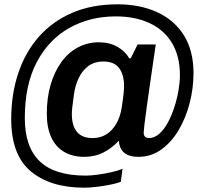

<svg xmlns="http://www.w3.org/2000/svg" viewBox="-20 -717 945 890"><path d="M371 153Q213 153 122.5 77Q32 1 32 -164Q32 -280 64.5 -377.5Q97 -475 160 -546.5Q223 -618 314.5 -657.5Q406 -697 525 -697Q628 -697 707.5 -661Q787 -625 832 -554Q877 -483 877 -377Q877 -309 859.5 -240.5Q842 -172 809 -115.5Q776 -59 728.5 -24.5Q681 10 621 10Q590 10 570.5 0.5Q551 -9 541.5 -26Q532 -43 531 -65Q500 -31 460 -10.5Q420 10 370 10Q317 10 278 -12.5Q239 -35 218 -79.5Q197 -124 197 -190Q197 -265 215 -325.5Q233 -386 265 -430Q297 -474 341.5 -497.5Q386 -521 438 -521Q487 -521 523.5 -500.5Q560 -480 579 -447H586L618 -511H702Q696 -470 688.5 -418.5Q681 -367 673.5 -314.5Q666 -262 659.5 -216Q653 -170 649.5 -139.5Q646 -109 646 -102Q646 -89 653 -83Q660 -77 670 -77Q696 -77 718.5 -97Q741 -117 758.5 -149.5Q776 -182 788.5 -221Q801 -260 807.5 -298.5Q814 -337 814 -368Q814 -457 777 -518Q740 -579 673 -610Q606 -641 517 -641Q397 -641 301.5 -587.5Q206 -534 150.5 -429Q95 -324 95 -169Q95 -36 164 30.5Q233 97 378 97Q401 97 433.5 92.5Q466 88 497.5 81Q529 74 548 65L540 126Q518 134 486.5 140Q455 146 424 149.5Q393 153 371 153ZM409 -77Q445 -77 472.5 -94Q500 -111 518.5 -142.5Q537 -174 544 -217Q551 -263 553 -283.5Q555 -304 555 -318Q555 -371 532 -401.5Q509 -432 459 -432Q419 -432 391 -412Q363 -392 346 -357.5Q329 -323 323 -281Q317 -238 315 -219.5Q313 -201 313 -188Q313 -135 336.5 -106Q360 -77 409 -77Z"/></svg>

Font: Chivo Medium
Style: Italic
Weight: 500
Italic angle: -8.05°
Designer: Hector Gatti
Foundry: Omnibus-Type
Version: Version 2.002